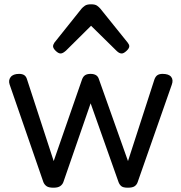

<svg xmlns="http://www.w3.org/2000/svg" viewBox="-20 -859 845 894"><path d="M229 15Q207 15 197 8Q187 1 182 -11L25 -465Q18 -485 29.5 -500Q41 -515 69 -515Q84 -515 93 -509Q102 -503 106 -489L230 -109L362 -489Q367 -503 376.5 -509Q386 -515 402 -515Q417 -515 427 -509Q437 -503 441 -489L576 -109L699 -489Q704 -503 713 -509Q722 -515 737 -515Q766 -515 777 -501Q788 -487 780 -465L621 -11Q617 1 607 8Q597 15 575 15Q553 15 544.5 7.5Q536 0 532 -11L402 -378L275 -11Q271 0 260.5 7.5Q250 15 229 15ZM262 -610Q252 -610 239.5 -622Q227 -634 227 -644Q227 -647 228 -650Q229 -653 233 -660L360 -819Q366 -826 375.5 -832.5Q385 -839 404 -839Q423 -839 432 -832.5Q441 -826 447 -819L575 -660Q580 -653 581 -650Q582 -647 582 -644Q582 -634 569 -622Q556 -610 547 -610Q540 -610 534 -613.5Q528 -617 522 -623L404 -739L287 -623Q280 -617 274 -613.5Q268 -610 262 -610Z"/></svg>

Font: Playwrite FR Moderne
Style: Regular
Weight: 400
Designer: Veronika Burian, José Scaglione
Foundry: TypeTogether
Version: Version 1.002